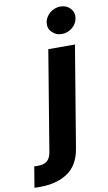

<svg xmlns="http://www.w3.org/2000/svg" viewBox="-210 -819 601 1073"><g transform="rotate(-10 91.0 -282.5)"><path d="M-85.2 85.6Q-79.5 85.9 -74.8 86.1Q-70 86.3 -65.3 86.3Q-28.8 86.3 -11.4 70.7Q6 55 11.4 24.5L105.8 -545.5H257.1L161.9 27Q146.7 121.1 83.8 163Q21.7 204.5 -75.3 204.5Q-82.4 204.5 -89.5 204.4Q-96.6 204.2 -104.8 203.8ZM122.5 -692.5Q124.6 -708.8 133 -722.8Q141.3 -736.9 153.8 -747Q166.2 -757.1 181.6 -763Q197.1 -768.8 213.1 -768.8Q246.8 -768.8 268.5 -746.4Q290.1 -723.7 286.2 -692.5Q284.1 -676.1 275.9 -661.9Q267.8 -647.7 255.5 -637.6Q243.3 -627.5 227.8 -621.6Q212.4 -615.8 195.7 -615.8Q163 -615.8 140.3 -638.5Q118.3 -660.5 122.5 -692.5Z"/></g></svg>

Font: Inter P
Style: Bold Italic
Weight: 700
Italic angle: 9.39999°
Designer: Rasmus Andersson
Foundry: rsms
Version: Version 3.018;git-588b23468